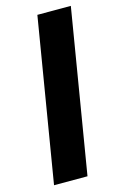

<svg xmlns="http://www.w3.org/2000/svg" viewBox="-114 -778 518 827"><g transform="rotate(-15 145.0 -364.0)"><path d="M290.1 -727.5 169.5 0H20.3L140.9 -727.5Z"/></g></svg>

Font: Adwaita Sans
Style: Italic
Weight: 400
Italic angle: -9.39999°
Designer: Rasmus Andersson
Foundry: rsms
Version: Version 4.001;git-9221beed3